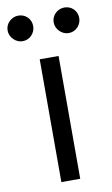

<svg xmlns="http://www.w3.org/2000/svg" viewBox="-126 -795 490 840"><g transform="rotate(-10 119.0 -375.0)"><path d="M76.7 -545.5H160.5V0H76.7ZM17 -636.4Q6 -636.4 -4.3 -641Q-14.6 -645.6 -22.5 -653.6Q-30.5 -661.6 -35.2 -671.9Q-39.8 -682.2 -39.8 -693.2Q-39.8 -705.6 -35.2 -715.9Q-30.5 -726.2 -22.5 -733.8Q-14.6 -741.5 -4.3 -745.7Q6 -750 17 -750Q29.5 -750 39.8 -745.7Q50.1 -741.5 57.7 -733.8Q65.3 -726.2 69.6 -715.9Q73.9 -705.6 73.9 -693.2Q73.9 -682.2 69.6 -671.9Q65.3 -661.6 57.7 -653.6Q50.1 -645.6 39.8 -641Q29.5 -636.4 17 -636.4ZM221.6 -636.4Q210.6 -636.4 200.3 -641Q190 -645.6 182 -653.6Q174 -661.6 169.4 -671.9Q164.8 -682.2 164.8 -693.2Q164.8 -705.6 169.4 -715.9Q174 -726.2 182 -733.8Q190 -741.5 200.3 -745.7Q210.6 -750 221.6 -750Q234 -750 244.3 -745.7Q254.6 -741.5 262.3 -733.8Q269.9 -726.2 274.1 -715.9Q278.4 -705.6 278.4 -693.2Q278.4 -682.2 274.1 -671.9Q269.9 -661.6 262.3 -653.6Q254.6 -645.6 244.3 -641Q234 -636.4 221.6 -636.4Z"/></g></svg>

Font: Fast_Sans
Style: Regular
Weight: 400
Designer: Rasmus Andersson
Foundry: rsms
Version: Version 3.018;git-588b23468